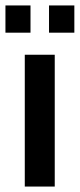

<svg xmlns="http://www.w3.org/2000/svg" viewBox="-41 -685 293 705"><path d="M-21 -565V-665H71V-565ZM139 -565V-665H232V-565ZM50 0V-484H160V0Z"/></svg>

Font: Pragati Narrow
Style: Bold
Weight: 700
Designer: Hector Gatti, Marcela Romero, Pablo Cosgaya and Nicolas Silva
Foundry: Omnibus-Type
Version: Version 1.010; ttfautohint (v1.3)